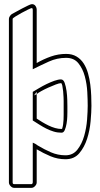

<svg xmlns="http://www.w3.org/2000/svg" viewBox="-20 -751 483 926"><path d="M157 -447Q190 -466 225.5 -478.5Q261 -491 299 -491Q328 -491 349 -478.5Q370 -466 383.5 -445Q397 -424 404.5 -397.5Q412 -371 415.5 -343Q419 -315 420 -288.5Q421 -262 421 -241Q421 -211 417 -166.5Q413 -122 400 -81.5Q387 -41 362.5 -12Q338 17 296 17Q258 17 223.5 2.5Q189 -12 157 -31V129Q157 138 149 146.5Q141 155 132 155H48Q39 155 31 146.5Q23 138 23 129V-660Q23 -666 27.5 -673Q32 -680 37 -683Q43 -686 57 -694Q71 -702 86.5 -710Q102 -718 115.5 -724.5Q129 -731 134 -731Q145 -731 151 -722.5Q157 -714 157 -704ZM133 -712Q130 -712 115.5 -705Q101 -698 84.5 -689Q68 -680 54.5 -671.5Q41 -663 41 -660V129Q41 137 48 137H132Q135 137 136.5 134Q138 131 138 129V-63Q144 -61 150 -57.5Q156 -54 161 -50Q192 -31 225.5 -16.5Q259 -2 296 -2Q332 -2 353.5 -29.5Q375 -57 386 -95.5Q397 -134 400 -174.5Q403 -215 403 -241Q403 -268 401 -307Q399 -346 389 -383Q379 -420 358 -446Q337 -472 299 -472Q255 -472 215.5 -454Q176 -436 138 -417V-704Q138 -706 137 -709Q136 -712 133 -712ZM138 -308Q150 -315 167.5 -325.5Q185 -336 204.5 -345.5Q224 -355 242.5 -361.5Q261 -368 274 -368Q286 -368 292 -351Q298 -334 301 -312Q304 -290 304.5 -268.5Q305 -247 305 -239V-211Q305 -205 304.5 -188.5Q304 -172 301 -154.5Q298 -137 292.5 -124Q287 -111 277 -111Q257 -111 239 -116.5Q221 -122 204 -130.5Q187 -139 170.5 -149.5Q154 -160 138 -170ZM157 -308 144 -291Q147 -293 150.5 -294Q154 -295 157 -297V-179Q169 -171 184 -162Q199 -153 214.5 -145.5Q230 -138 246 -133.5Q262 -129 277 -129Q279 -129 280 -131Q281 -133 281 -135Q283 -141 284.5 -152Q286 -163 286.5 -174.5Q287 -186 287 -197Q287 -208 287 -215V-264Q287 -268 286.5 -282Q286 -296 284.5 -311Q283 -326 280.5 -338Q278 -350 274 -350Q266 -350 249 -343.5Q232 -337 213 -328.5Q194 -320 178 -311Q162 -302 157 -297Z"/></svg>

Font: RonaldsonGothicLicht
Style: Regular
Weight: 400
Designer: Mr. Robertson for MacKellar, Smiths & Jordan Co. Philadelphia
Foundry: CAT-Fonts Peter Wiegel
Version: 1.000